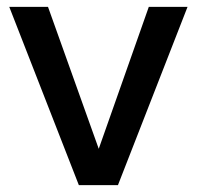

<svg xmlns="http://www.w3.org/2000/svg" viewBox="-20 -540 574 560"><path d="M210 0H324L527 -520H414L268 -106L120 -520H7Z"/></svg>

Font: Aspekta 500
Style: Regular
Weight: 500
Designer: Ivo Dolenc
Version: Version 2.100